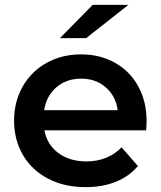

<svg xmlns="http://www.w3.org/2000/svg" viewBox="-20 -764 662 791"><path d="M582 -227H163Q174 -168 220.5 -133.5Q267 -99 336 -99Q424 -99 481 -157L548 -80Q512 -37 457 -15Q402 7 333 7Q245 7 178 -28Q111 -63 74.5 -125.5Q38 -188 38 -267Q38 -345 73.5 -407.5Q109 -470 172 -505Q235 -540 314 -540Q392 -540 453.5 -505.5Q515 -471 549.5 -408.5Q584 -346 584 -264Q584 -251 582 -227ZM162 -310H465Q457 -368 416 -404Q375 -440 314 -440Q254 -440 212.5 -404.5Q171 -369 162 -310ZM362 -744H509L335 -607H227Z"/></svg>

Font: mBank SemiBold
Style: Regular
Weight: 600
Designer: Julieta Ulanovsky
Foundry: Julieta Ulanovsky
Version: Version 7.200